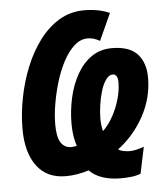

<svg xmlns="http://www.w3.org/2000/svg" viewBox="-54 -772 744 861"><g transform="rotate(-5 318.0 -341.5)"><path d="M454 41Q411 41 375 29.5Q339 18 314 -7Q261 10 211 10Q125 10 80 -51Q35 -112 35 -217Q35 -286 49 -357.5Q63 -429 89.5 -494.5Q116 -560 155 -612Q194 -664 244.5 -694Q295 -724 356 -724Q422 -724 471 -702L416 -581Q389 -597 361 -597Q329 -597 301.5 -572.5Q274 -548 252 -507Q230 -466 215 -417Q200 -368 191.5 -317.5Q183 -267 183 -225Q183 -168 199.5 -143Q216 -118 246 -118Q252 -118 258 -119Q264 -120 271 -121Q264 -141 260 -166.5Q256 -192 256 -221Q256 -281 269 -339Q282 -397 308.5 -443.5Q335 -490 374 -517Q413 -544 465 -544Q544 -544 580 -505Q616 -466 616 -398Q616 -307 571.5 -225.5Q527 -144 454 -89Q463 -83 477.5 -80Q492 -77 504 -77Q519 -77 535 -80.5Q551 -84 570 -91L545 28Q526 36 501.5 38.5Q477 41 454 41ZM394 -177Q420 -202 440 -238.5Q460 -275 471 -314.5Q482 -354 482 -388Q482 -408 476 -417Q470 -426 460 -426Q442 -426 428 -406Q414 -386 405 -355.5Q396 -325 391.5 -292.5Q387 -260 387 -235Q387 -201 394 -177Z"/></g></svg>

Font: Noto Sans ExtraCondensed ExtraBold
Style: Italic
Weight: 800
Width: 2
Italic angle: -12°
Designer: Monotype Design Team
Foundry: Monotype Imaging Inc.
Version: Version 2.013; ttfautohint (v1.8.4.7-5d5b)